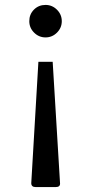

<svg xmlns="http://www.w3.org/2000/svg" viewBox="-20 -634 369 780"><path d="M206 126H125Q107 126 107 110L136 -383H194L224 112Q224 126 206 126ZM99 -548Q99 -576 118 -595Q137 -614 165 -614Q192 -614 211.5 -594.5Q231 -575 231 -548Q231 -521 211.5 -501.5Q192 -482 165 -482Q138 -482 118.5 -501.5Q99 -521 99 -548Z"/></svg>

Font: Rosario
Style: Regular
Weight: 400
Designer: Hector Gatti
Foundry: Omnibus-Type
Version: Version 1.004